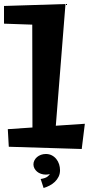

<svg xmlns="http://www.w3.org/2000/svg" viewBox="-41 -731 447 959"><path d="M382.8 -112.8 367.2 13.2 2.9 2 -2 -85.9 121.1 -94.2 120.1 -607.9 -21 -612.8V-701.2L286.1 -710.9L237.8 -103ZM176.8 208 162.1 163.1Q186 159.2 195.8 151.4Q205.6 143.6 208 138.2Q199.2 141.1 188 141.1Q175.3 141.1 163.8 137.2Q152.3 133.3 144 126.2Q135.7 119.1 130.9 109.9Q126 100.6 126 89.8Q126 79.6 130.9 70.1Q135.7 60.5 144 53.5Q152.3 46.4 163.8 42.2Q175.3 38.1 188 38.1Q204.6 38.1 217.8 44.9Q231 51.8 240.2 63.2Q249.5 74.7 254.2 89.4Q258.8 104 258.8 119.1Q258.8 137.2 251.7 151.6Q244.6 166 233.2 177Q221.7 188 206.8 195.8Q191.9 203.6 176.8 208Z"/></svg>

Font: Peralta
Style: Regular
Weight: 400
Designer: Astigmatic (AOETI)
Foundry: Astigmatic (AOETI)
Version: Version 1.000